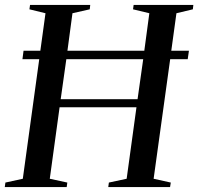

<svg xmlns="http://www.w3.org/2000/svg" viewBox="-30 -763 809 783"><path d="M-10.5 0 -8 -18.5 63 -34 130 -521.5H61.5L66 -556H134.5L155.5 -709L90 -725L92.5 -743H338L336 -725L265.5 -709L245 -556H558.5L579 -709L512.5 -725L515 -743H758.5L756.5 -725L689.5 -709L668.5 -556H740.5L735.5 -521.5H664L596.5 -34L666.5 -18.5L663.5 0H411.5L414 -18.5L486.5 -34L526.5 -325.5H213L173 -34L244.5 -18.5L242 0ZM217.5 -358.5H531L554 -521.5H240.5Z"/></svg>

Font: Merriweather 144pt
Style: Italic
Weight: 400
Italic angle: -7.8°
Version: Version 2.101